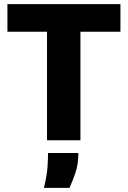

<svg xmlns="http://www.w3.org/2000/svg" viewBox="-20 -680 619 931"><path d="M208 0V-660H370V0ZM16 -526V-660H564V-526ZM193 231Q208 169 210.5 128Q213 87 213 62H360Q360 117 345 160Q330 203 317 231Z"/></svg>

Font: Bricolage Grotesque 96pt ExtraBold ExtraBold
Style: Regular
Weight: 800
Version: Version 1.001;gftools[0.9.33.dev8+g029e19f]